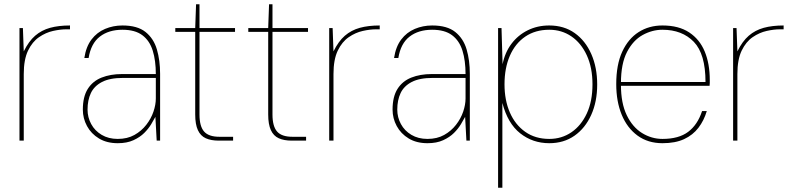

<svg xmlns="http://www.w3.org/2000/svg" viewBox="-20 -657 3708 897"><path d="M71 0V-526H87L91 -417Q114 -464 144 -490Q174 -516 214 -527Q254 -538 307 -538V-520H289Q262 -520 228 -512.5Q194 -505 162.5 -483.5Q131 -462 111 -420.5Q91 -379 91 -311V0Z M530 12Q479 12 442.5 -10Q406 -32 386.5 -68Q367 -104 367 -145Q367 -205 390 -241.5Q413 -278 454.5 -294.5Q496 -311 550 -311H708Q708 -374 693.5 -420.5Q679 -467 645 -492.5Q611 -518 552 -518Q488 -518 446.5 -486Q405 -454 394 -386H374Q382 -439 407.5 -472.5Q433 -506 471 -522Q509 -538 552 -538Q622 -538 660 -507.5Q698 -477 713 -426Q728 -375 728 -312V0H712L706 -111Q699 -98 686.5 -77Q674 -56 654 -36Q634 -16 603.5 -2Q573 12 530 12ZM530 -8Q575 -8 608 -26.5Q641 -45 663.5 -74Q686 -103 697 -135.5Q708 -168 708 -197V-293H555Q493 -293 456.5 -274Q420 -255 404.5 -222Q389 -189 389 -145Q389 -109 406 -77.5Q423 -46 455 -27Q487 -8 530 -8Z M1002 0Q966 0 941.5 -11Q917 -22 904.5 -49Q892 -76 892 -122V-508H799V-526H892L896 -637H912V-526H1078V-508H912V-122Q912 -67 933.5 -42.5Q955 -18 1005 -18H1069V0Z M1343 0Q1307 0 1282.5 -11Q1258 -22 1245.5 -49Q1233 -76 1233 -122V-508H1140V-526H1233L1237 -637H1253V-526H1419V-508H1253V-122Q1253 -67 1274.5 -42.5Q1296 -18 1346 -18H1410V0Z M1518 0V-526H1534L1538 -417Q1561 -464 1591 -490Q1621 -516 1661 -527Q1701 -538 1754 -538V-520H1736Q1709 -520 1675 -512.5Q1641 -505 1609.5 -483.5Q1578 -462 1558 -420.5Q1538 -379 1538 -311V0Z M1977 12Q1926 12 1889.5 -10Q1853 -32 1833.5 -68Q1814 -104 1814 -145Q1814 -205 1837 -241.5Q1860 -278 1901.5 -294.5Q1943 -311 1997 -311H2155Q2155 -374 2140.5 -420.5Q2126 -467 2092 -492.5Q2058 -518 1999 -518Q1935 -518 1893.5 -486Q1852 -454 1841 -386H1821Q1829 -439 1854.5 -472.5Q1880 -506 1918 -522Q1956 -538 1999 -538Q2069 -538 2107 -507.5Q2145 -477 2160 -426Q2175 -375 2175 -312V0H2159L2153 -111Q2146 -98 2133.5 -77Q2121 -56 2101 -36Q2081 -16 2050.5 -2Q2020 12 1977 12ZM1977 -8Q2022 -8 2055 -26.5Q2088 -45 2110.5 -74Q2133 -103 2144 -135.5Q2155 -168 2155 -197V-293H2002Q1940 -293 1903.5 -274Q1867 -255 1851.5 -222Q1836 -189 1836 -145Q1836 -109 1853 -77.5Q1870 -46 1902 -27Q1934 -8 1977 -8Z M2307 220V-526H2323L2328 -357Q2339 -412 2369.5 -452.5Q2400 -493 2445.5 -515.5Q2491 -538 2546 -538Q2615 -538 2665 -502.5Q2715 -467 2742.5 -404.5Q2770 -342 2770 -262Q2770 -182 2742 -120Q2714 -58 2664 -23Q2614 12 2546 12Q2469 12 2410.5 -34Q2352 -80 2327 -176V220ZM2546 -8Q2604 -8 2649.5 -39Q2695 -70 2721.5 -127Q2748 -184 2748 -263Q2748 -341 2721.5 -398.5Q2695 -456 2649.5 -487Q2604 -518 2546 -518Q2481 -518 2434 -486Q2387 -454 2362 -396.5Q2337 -339 2337 -263Q2337 -189 2362 -131.5Q2387 -74 2434 -41Q2481 -8 2546 -8Z M3075 12Q3007 12 2958.5 -23.5Q2910 -59 2884.5 -121Q2859 -183 2859 -264Q2859 -355 2887 -415.5Q2915 -476 2963.5 -507Q3012 -538 3075 -538Q3151 -538 3200 -505.5Q3249 -473 3272.5 -416Q3296 -359 3296 -283Q3296 -275 3296 -269.5Q3296 -264 3295 -256H2870V-274H3276Q3276 -405 3221.5 -461.5Q3167 -518 3075 -518Q3027 -518 2982.5 -493.5Q2938 -469 2909.5 -414.5Q2881 -360 2881 -269V-260Q2881 -175 2908 -119Q2935 -63 2979.5 -35.5Q3024 -8 3075 -8Q3151 -8 3195 -41Q3239 -74 3260 -138H3282Q3269 -94 3243 -60Q3217 -26 3176 -7Q3135 12 3075 12Z M3405 0V-526H3421L3425 -417Q3448 -464 3478 -490Q3508 -516 3548 -527Q3588 -538 3641 -538V-520H3623Q3596 -520 3562 -512.5Q3528 -505 3496.5 -483.5Q3465 -462 3445 -420.5Q3425 -379 3425 -311V0Z"/></svg>

Font: DM Sans 9pt Thin
Style: Regular
Weight: 250
Version: Version 4.004;gftools[0.9.30]